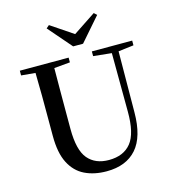

<svg xmlns="http://www.w3.org/2000/svg" viewBox="-138 -1077 1085 1208"><g transform="rotate(-15 404.5 -473.5)"><path d="M293 -964.8 438 -867.2 585 -964.8 603 -948.2 470.2 -795.9H405.8L273.9 -948.2ZM511.2 -704.1V-734.9H773.9V-704.1L673.8 -691.9L670.9 -295.9Q670.4 -136.2 602.5 -59.1Q534.7 18.1 407.2 18.1Q326.2 18.1 265.1 -11.7Q204.1 -41.5 170.2 -107.7Q136.2 -173.8 136.2 -284.2V-397Q136.2 -471.2 136 -546.1Q135.7 -621.1 133.8 -695.8L42 -704.1V-734.9H359.9V-704.1L255.9 -694.8Q255.4 -621.6 255.1 -546.9Q254.9 -472.2 254.9 -397V-298.8Q254.9 -160.2 303 -103.5Q351.1 -46.9 439 -46.9Q535.2 -46.9 584 -107.9Q632.8 -168.9 631.8 -310.1L629.9 -691.9Z"/></g></svg>

Font: Source Han Serif TW SemiBold
Style: Regular
Weight: 600
Designer: Ryoko NISHIZUKA Ë•øÂ°öÊ∂ºÂ≠ê (kana & ideographs); Frank Grie√ühammer (Latin, Greek & Cyrillic); Wenlong ZHANG Âº†ÊñáÈæô 
Foundry: Adobe
Version: Version 2.003;hotconv 1.1.1;makeotfexe 2.6.0